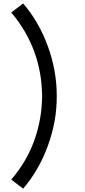

<svg xmlns="http://www.w3.org/2000/svg" viewBox="-20 -898 493 1108"><path d="M223 -343.5Q220.5 -617.5 45 -826L113.5 -878Q204.5 -773 256.5 -630Q308 -488 307.5 -343.5Q308.5 -200 256.5 -57.5Q204.5 85.5 113.5 190.5L45 138.5Q135 33 178.5 -89.5Q222 -212 223 -343.5Z"/></svg>

Font: Russisch Sans Medium
Style: Regular
Weight: 500
Width: 4
Designer: Michael Sharanda (font) & Cristiano Sobral (main changes)
Foundry: Michael Sharanda
Version: Version 2.00;September 8, 2020;FontCreator 13.0.0.2681 64-bi